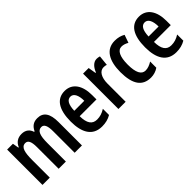

<svg xmlns="http://www.w3.org/2000/svg" viewBox="110 -1314 2085 2085"><g transform="rotate(-45 1153.0 -271.5)"><path d="M531 -553C472 -553 435 -526 410 -472H402C388 -519 352 -553 289 -553C231 -553 188 -525 167 -472H160L148 -543H59V0H171V-268C171 -385 186 -454 248 -454C288 -454 307 -418 307 -332V0H418V-284C418 -397 438 -454 494 -454C534 -454 553 -416 553 -331V0H665V-360C665 -490 622 -553 531 -553Z M950 -552C826 -552 762 -452 762 -268C762 -102 821 10 967 10C1019 10 1065 -1 1107 -26V-121C1063 -93 1025 -82 981 -82C908 -82 873 -134 872 -242H1130V-309C1130 -453 1068 -552 950 -552ZM951 -464C1001 -464 1026 -407 1026 -325H872C876 -422 904 -464 951 -464Z M1442 -553C1392 -553 1354 -508 1333 -453H1326L1311 -543H1225V0H1336V-279C1336 -372 1372 -435 1431 -435C1448 -435 1463 -433 1475 -428L1487 -546C1470 -551 1456 -553 1442 -553Z M1718 10C1757 10 1800 -2 1833 -26V-121C1798 -99 1764 -86 1730 -86C1668 -86 1637 -147 1637 -269C1637 -391 1669 -456 1728 -456C1755 -456 1782 -447 1810 -431L1842 -522C1808 -542 1769 -553 1720 -553C1584 -553 1523 -439 1523 -268C1523 -80 1587 10 1718 10Z M2091 -552C1967 -552 1903 -452 1903 -268C1903 -102 1962 10 2108 10C2160 10 2206 -1 2248 -26V-121C2204 -93 2166 -82 2122 -82C2049 -82 2014 -134 2013 -242H2271V-309C2271 -453 2209 -552 2091 -552ZM2092 -464C2142 -464 2167 -407 2167 -325H2013C2017 -422 2045 -464 2092 -464Z"/></g></svg>

Font: Noto Sans Lao Looped ExtraCondensed SemiBold
Style: Regular
Weight: 600
Width: 2
Designer: Mark Frömberg, Ben Mitchell
Foundry: The Fontpad Ltd
Version: Version 1.002